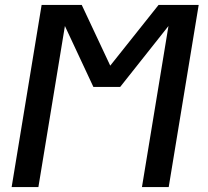

<svg xmlns="http://www.w3.org/2000/svg" viewBox="-20 -755 840 775"><path d="M27 0 148 -735H310L425 -490L620 -735H782L661 0H553L660 -650L465 -404H357L242 -650L135 0Z"/></svg>

Font: Iosevka Aile Semibold Oblique
Style: Regular
Weight: 600
Italic angle: -9°
Designer: Belleve Invis
Foundry: Belleve Invis
Version: Version 31.1.0; ttfautohint (v1.8.4)